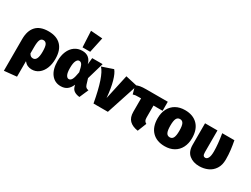

<svg xmlns="http://www.w3.org/2000/svg" viewBox="-75 -1638 3472 2651"><g transform="rotate(30 1661.0 -313.0)"><path d="M565 -269Q565 -186 538.5 -120.5Q512 -55 463.5 -17.5Q415 20 352 20Q315 20 284.5 6Q254 -8 228 -40V207L30 227V-277Q30 -411 95.5 -482.5Q161 -554 294 -554Q425 -554 495 -481.5Q565 -409 565 -269ZM362 -266Q362 -352 344.5 -382.5Q327 -413 294 -413Q258 -413 243 -379Q228 -345 228 -263V-164Q241 -140 256 -130.5Q271 -121 291 -121Q362 -121 362 -266Z M988 -430 999 -534H1165L1087 -266L1114 -178Q1122 -151 1137 -138.5Q1152 -126 1176 -124L1114 19Q1059 13 1027 -9Q995 -31 984 -74L978 -98Q951 -36 911 -8Q871 20 813 20Q718 20 661 -54Q604 -128 604 -263Q604 -348 632 -414Q660 -480 712 -517Q764 -554 834 -554Q897 -554 936 -520.5Q975 -487 988 -430ZM801 -263Q801 -188 818.5 -154.5Q836 -121 861 -121Q891 -121 909 -154.5Q927 -188 941 -275Q926 -354 909.5 -383.5Q893 -413 864 -413Q836 -413 818.5 -376Q801 -339 801 -263ZM983 -839 931 -596H809L796 -853Z M1446 -156 1533 -553 1724 -510 1557 0H1328Q1256 -399 1161 -494L1338 -554Q1375 -512 1404 -409.5Q1433 -307 1446 -156Z M2059 -390V-202Q2059 -168 2068 -150.5Q2077 -133 2100 -121L2044 20Q1955 7 1908 -39.5Q1861 -86 1861 -176V-390H1825Q1789 -390 1772 -388Q1755 -386 1734 -379L1699 -506Q1730 -521 1765.5 -527.5Q1801 -534 1861 -534H2204V-390Z M2746 -266Q2746 -180 2712.5 -115Q2679 -50 2617 -15Q2555 20 2471 20Q2343 20 2269.5 -55Q2196 -130 2196 -268Q2196 -354 2229.5 -419Q2263 -484 2325 -519Q2387 -554 2471 -554Q2599 -554 2672.5 -479Q2746 -404 2746 -266ZM2399 -268Q2399 -189 2416 -155.5Q2433 -122 2471 -122Q2509 -122 2526 -156Q2543 -190 2543 -266Q2543 -345 2526 -378.5Q2509 -412 2471 -412Q2433 -412 2416 -378Q2399 -344 2399 -268Z M3297 -244Q3297 -154 3258 -94.5Q3219 -35 3156.5 -7.5Q3094 20 3021 20Q2924 20 2861 -32Q2798 -84 2798 -191V-534H2996V-190Q2996 -152 3006.5 -137Q3017 -122 3037 -122Q3065 -122 3082 -155Q3099 -188 3099 -259Q3099 -372 3072 -534H3266Q3280 -461 3288.5 -391.5Q3297 -322 3297 -244Z"/></g></svg>

Font: FiraGO Heavy
Style: Regular
Weight: 900
Designer: bBox Type
Foundry: bBox Type GmbH
Version: Version 1.001